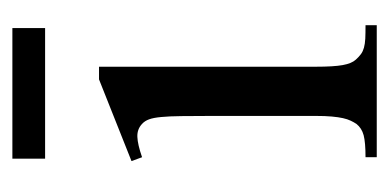

<svg xmlns="http://www.w3.org/2000/svg" viewBox="-183 -461 644 318"><g transform="rotate(-90 139.0 -302.0)"><path d="M37.6 0V-18.6Q62 -18.6 74 -21.7Q85.9 -24.9 92.8 -33.7Q95.7 -38.1 98.1 -43.2Q100.6 -48.3 102.3 -55.9Q104 -63.5 105 -74.5Q106 -85.4 106 -101.1V-273.4Q106 -303.2 105.7 -323.5Q105.5 -343.8 104.2 -356.9Q103 -370.1 100.3 -377.2Q97.7 -384.3 92.8 -388.7Q84 -397 71.3 -396.5Q58.6 -396 37.6 -388.7L31.2 -406.2L166.5 -460H187.5V-101.1Q187.5 -71.3 190.2 -56.4Q192.9 -41.5 199.2 -34.7Q204.1 -29.3 208.5 -26.1Q212.9 -22.9 219 -21.2Q225.1 -19.5 233.9 -19Q242.7 -18.6 256.3 -18.6V0ZM35.2 -549.3V-603.5H251.5V-549.3Z"/></g></svg>

Font: Doulos SIL Afr
Style: Regular
Weight: 400
Designer: Walt Agee, Victor Gaultney, Peter Martin, Debbi Hosken, Becca Hirsbrunner
Foundry: SIL International
Version: Version 5.000